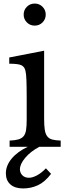

<svg xmlns="http://www.w3.org/2000/svg" viewBox="-20 -825 381 1079"><path d="M267 152Q232 198 193 216Q154 234 110 234Q64 234 38.5 211.5Q13 189 13 149Q13 106 45 67Q77 28 136 0H34V-35Q64 -36 83 -41.5Q102 -47 112.5 -59.5Q123 -72 126.5 -94.5Q130 -117 130 -152V-280Q130 -338 128.5 -375.5Q127 -413 123 -427Q118 -450 100 -458.5Q82 -467 32 -467V-502L228 -540V-159Q228 -120 231.5 -96.5Q235 -73 245 -59.5Q255 -46 273 -41Q291 -36 321 -35V0H201Q152 26 122 61.5Q92 97 92 126Q92 146 105.5 160Q119 174 143 174Q162 174 187 161Q212 148 238 121ZM113 -743Q113 -769 131 -787Q149 -805 175 -805Q201 -805 219 -787Q237 -769 237 -743Q237 -717 219 -699Q201 -681 175 -681Q149 -681 131 -699Q113 -717 113 -743Z"/></svg>

Font: Libre Baskerville
Style: Regular
Weight: 400
Designer: Pablo Impallari, Rodrigo Fuenzalida
Foundry: Pablo Impallari, Rodrigo Fuenzalida
Version: Version 1.000; ttfautohint (v0.93) -l 8 -r 50 -G 200 -x 14 -